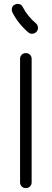

<svg xmlns="http://www.w3.org/2000/svg" viewBox="-20 -946 270 995"><path d="M167 -824.2 166 -825.2Q176.8 -815.9 176.8 -800.8Q176.8 -790.5 169.9 -782.2Q160.2 -771 146 -771Q135.3 -771 127 -777.8Q72.3 -825.2 43.9 -882.8Q41 -888.7 41 -896Q41 -915.5 58.1 -922.9Q64 -925.8 70.8 -925.8Q90.8 -925.8 98.1 -909.2Q122.6 -861.8 167 -824.2ZM84 -1V-641.1Q84 -653.8 92.5 -662.4Q101.1 -670.9 113.8 -670.9Q126.5 -670.9 135.3 -662.4Q144 -653.8 144 -641.1V-1Q144 11.7 135.3 20.3Q126.5 28.8 113.8 28.8Q101.1 28.8 92.5 20.3Q84 11.7 84 -1Z"/></svg>

Font: Beon
Style: Regular
Weight: 400
Designer: BSozoo
Foundry: BSozoo
Version: Version 1.001;PS 001.001;hotconv 1.0.70;makeotf.lib2.5.58329